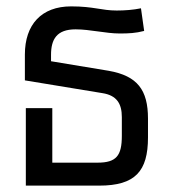

<svg xmlns="http://www.w3.org/2000/svg" viewBox="-20 -582 534 602"><path d="M61 0H291C404 0 444 -45 444 -151V-210C444 -300 411 -344 321 -360L140 -390V-410C140 -459 158 -490 217 -490C262 -490 312 -477 355 -477C384 -477 405 -478 432 -485L422 -556C398 -551 371 -549 346 -549C298 -549 274 -562 203 -562C110 -562 58 -505 58 -411V-330L301 -290C346 -283 362 -257 362 -215V-156C362 -94 345 -72 286 -72H144V-243H61Z"/></svg>

Font: Noto Sans Thai Looped SemiCondensed
Style: Regular
Weight: 400
Width: 4
Designer: Sasikarn Vongin, Ben Mitchell
Foundry: The Fontpad Ltd
Version: Version 1.001